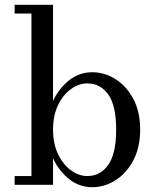

<svg xmlns="http://www.w3.org/2000/svg" viewBox="-20 -770 660 800"><path d="M111 -713.5H41V-750H201V-349.5Q225 -401 267.5 -435Q310 -469 364.5 -469Q415.5 -469 461 -440.5Q506.5 -412 535.2 -358.5Q564 -305 564 -230Q564 -155 535.2 -101.2Q506.5 -47.5 461 -18.8Q415.5 10 364.5 10Q310 10 267.5 -24.2Q225 -58.5 201 -110V0H41V-36.5H111ZM201 -230Q201 -171.5 221.8 -128Q242.5 -84.5 275.5 -60.5Q308.5 -36.5 344 -36.5Q398 -36.5 431 -83Q464 -129.5 464 -230Q464 -330.5 431 -376.5Q398 -422.5 344 -422.5Q308.5 -422.5 275.5 -398.8Q242.5 -375 221.8 -331.8Q201 -288.5 201 -230Z"/></svg>

Font: Bodoni* 06pt
Style: Regular
Weight: 400
Version: Version 2.3